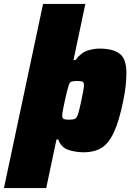

<svg xmlns="http://www.w3.org/2000/svg" viewBox="-65 -763 669 972"><path d="M-45 189 153 -743H367L307 -459H317Q346 -497 378 -507Q410 -517 438 -517Q508 -517 541.5 -490.5Q575 -464 575 -393Q575 -366 571.5 -331.5Q568 -297 559 -253Q538 -149 511 -92Q484 -35 447.5 -13.5Q411 8 360 8Q317 8 280.5 -4.5Q244 -17 230 -57H221L169 189ZM284 -157Q305 -157 314.5 -161.5Q324 -166 330.5 -186.5Q337 -207 347 -255Q353 -284 356.5 -303Q360 -322 360 -332Q360 -347 352 -350Q344 -353 325 -353Q307 -353 297.5 -350Q288 -347 283 -332Q280 -323 274.5 -301.5Q269 -280 263.5 -254.5Q258 -229 254 -208Q250 -187 250 -179Q250 -164 258 -160.5Q266 -157 284 -157Z"/></svg>

Font: Saira Black
Style: Italic
Weight: 900
Italic angle: -12°
Designer: Hector Gatti with collaboration of the Omnibus-Type team
Foundry: Omnibus-Type
Version: Version 1.100; ttfautohint (v1.8.3)